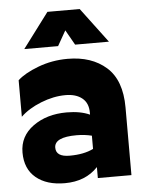

<svg xmlns="http://www.w3.org/2000/svg" viewBox="-54 -800 654 854"><g transform="rotate(-5 273.0 -373.0)"><path d="M233 -110Q297 -110 339 -131V-190Q307 -198 271 -198Q172 -198 172 -151Q172 -110 233 -110ZM339 -293Q339 -336 311.5 -358Q284 -380 238 -380Q184 -380 127.5 -357.5Q71 -335 36 -301V-464Q67 -493 129 -516.5Q191 -540 261 -540Q368 -540 433.5 -482Q499 -424 499 -302V0H349V-49Q294 10 201 10Q120 10 72.5 -29.5Q25 -69 25 -142Q25 -215 86 -259Q147 -303 236 -303Q297 -303 339 -284ZM190 -756H334L451 -600H300L262 -667L224 -600H73Z"/></g></svg>

Font: Roundo
Style: Bold
Weight: 700
Designer: Namrata Goyal (Gurmukhi), Shiva Nallaperumal (Latin)
Foundry: Indian Type Foundry
Version: Version 1.000;PS 1.0;hotconv 1.0.88;makeotf.lib2.5.647800